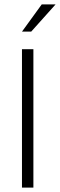

<svg xmlns="http://www.w3.org/2000/svg" viewBox="-20 -854 273 874"><path d="M132 -630V0H80V-630ZM122 -710H80L170 -834H233Z"/></svg>

Font: Mukta Mahee ExtraLight
Style: Regular
Weight: 275
Designer: Shuchita Grover, Noopur Datye, Girish Dalvi, Yashodeep Gholap
Foundry: Ek Type
Version: Version 2.538;PS 1.000;hotconv 16.6.51;makeotf.lib2.5.65220;